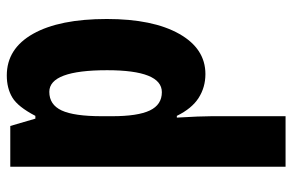

<svg xmlns="http://www.w3.org/2000/svg" viewBox="-164 -436 840 551"><g transform="rotate(-90 255.5 -160.0)"><path d="M315 -560Q392 -560 434.5 -484.5Q477 -409 477 -273Q477 -141 434.5 -65.5Q392 10 319 10Q281 10 250.5 -9.5Q220 -29 199 -72H194Q198 -4 198 27V240H53V-550H170L191 -478H199Q225 -528 251.5 -544Q278 -560 315 -560ZM268 -438Q231 -438 214.5 -402.5Q198 -367 198 -287V-258Q198 -184 214.5 -149.5Q231 -115 267 -115Q330 -115 330 -272Q330 -438 268 -438Z"/></g></svg>

Font: Noto Sans Thai ExtCond ExtBd
Style: Regular
Weight: 800
Width: 2
Designer: Monotype Design Team
Foundry: Monotype Imaging Inc.
Version: Version 2.002; ttfautohint (v1.8.4.7-5d5b)